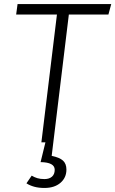

<svg xmlns="http://www.w3.org/2000/svg" viewBox="-20 -705 571 951"><path d="M200 182Q224 182 237.5 170Q251 158 251 136Q251 99 181 98L205 0H185L262 -633H60L67 -685H531L517 -633H321L236 67Q275 75 292 90.5Q309 106 309 135Q309 175 279.5 200.5Q250 226 200 226Q172 226 150 220Q128 214 111 203L137 165Q150 173 165 177.5Q180 182 200 182Z"/></svg>

Font: Glekhifnjqigglhiwekvrgaqftz
Style: Regular
Weight: 300
Italic angle: -8°
Designer: Carrois Corporate & Edenspiekermann
Foundry: Carrois Corporate GbR & Edenspiekermann AG
Version: Version 2.001